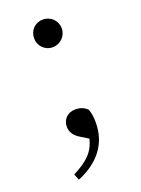

<svg xmlns="http://www.w3.org/2000/svg" viewBox="-132 -565 591 802"><g transform="rotate(-20 163.5 -164.0)"><path d="M163 -381C198 -381 225 -410 225 -442C225 -477 198 -504 163 -504C127 -504 102 -477 102 -442C102 -410 127 -381 163 -381ZM76 176C167 139 224 72 224 -24C224 -48 222 -64 215 -84C199 -100 181 -105 162 -105C126 -105 104 -80 104 -48C104 -25 117 -5 145 11L176 30C162 87 128 117 65 149Z"/></g></svg>

Font: Harano Aji Mincho
Style: Regular
Weight: 400
Foundry: Masamichi Hosoda
Version: HaranoAjiMincho-Regular version 20230610;ttx 4.39.4